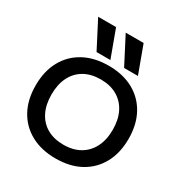

<svg xmlns="http://www.w3.org/2000/svg" viewBox="-224 -1168 1281 1346"><g transform="rotate(30 416.5 -495.0)"><path d="M294 -780 180 -1000H325L406 -780ZM517 -780 403 -1000H548L629 -780ZM417 10Q302 10 217.5 -36Q133 -82 87 -166Q41 -250 41 -365Q41 -480 87 -564Q133 -648 217.5 -694Q302 -740 417 -740Q533 -740 617 -694Q701 -648 747 -564Q793 -480 793 -365Q793 -250 747 -166Q701 -82 617 -36Q533 10 417 10ZM417 -101Q494 -101 549.5 -133Q605 -165 635 -224Q665 -283 665 -365Q665 -447 635 -506Q605 -565 549.5 -597Q494 -629 417 -629Q339 -629 283.5 -597Q228 -565 198.5 -506Q169 -447 169 -365Q169 -283 198.5 -224Q228 -165 283.5 -133Q339 -101 417 -101Z"/></g></svg>

Font: M PLUS 2 SemiBold
Style: Regular
Weight: 600
Designer: Coji Morishita
Foundry: UNDERFOREST DESIGN
Version: Version 1.001